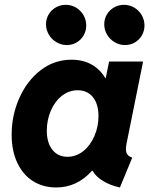

<svg xmlns="http://www.w3.org/2000/svg" viewBox="-20 -786 641 813"><path d="M29.3 -215.8Q29.3 -296.9 61.5 -370.1Q93.8 -443.4 151.6 -488.3Q209.5 -533.2 282.7 -533.2Q331.5 -533.2 367.9 -512.7Q404.3 -492.2 426.3 -454.6H427.7L441.9 -525.4H585.9L515.6 -176.8Q513.2 -163.1 513.2 -154.8Q513.2 -140.6 519.5 -131.8Q525.9 -123 540 -118.7L487.8 7.8Q448.2 -0.5 417 -19.3Q385.7 -38.1 372.1 -63H369.6Q306.6 7.8 217.8 7.8Q162.6 7.8 119.9 -19Q77.1 -45.9 53.2 -96.7Q29.3 -147.5 29.3 -215.8ZM397 -294.4Q397 -345.7 373.3 -374.8Q349.6 -403.8 309.1 -403.8Q272 -403.8 241.9 -380.1Q211.9 -356.4 195.1 -316.9Q178.2 -277.3 178.2 -232.9Q178.2 -181.2 201.9 -151.6Q225.6 -122.1 265.6 -122.1Q302.7 -122.1 332.8 -146.2Q362.8 -170.4 379.9 -210.2Q397 -250 397 -294.4ZM421.4 -683.1Q421.4 -706.1 432.6 -724.9Q443.8 -743.7 463.1 -754.6Q482.4 -765.6 504.9 -765.6Q528.3 -765.6 548.3 -753.9Q568.4 -742.2 580.1 -721.9Q591.8 -701.7 591.8 -677.7Q591.8 -655.8 581.1 -636.7Q570.3 -617.7 551.3 -606.4Q532.2 -595.2 509.3 -595.2Q485.8 -595.2 465.6 -607.2Q445.3 -619.1 433.3 -639.4Q421.4 -659.7 421.4 -683.1ZM174.8 -683.1Q174.8 -706.1 186 -724.9Q197.3 -743.7 216.3 -754.6Q235.4 -765.6 257.8 -765.6Q281.7 -765.6 301.8 -753.9Q321.8 -742.2 333.5 -721.9Q345.2 -701.7 345.2 -677.7Q345.2 -655.8 334.5 -636.7Q323.7 -617.7 304.7 -606.4Q285.6 -595.2 262.7 -595.2Q239.3 -595.2 219 -607.2Q198.7 -619.1 186.8 -639.4Q174.8 -659.7 174.8 -683.1Z"/></svg>

Font: Reddit Sans Fudge ExBold Italic
Style: Regular
Weight: 800
Italic angle: -11.25°
Designer: Stephen Hutchings
Version: Version 1.013